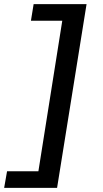

<svg xmlns="http://www.w3.org/2000/svg" viewBox="-79 -725 496 925"><path d="M-59 180 -45 100H106L221 -625H70L83 -705H338L196 180Z"/></svg>

Font: Nunito Sans 10pt Expanded Medium
Style: Italic
Weight: 500
Width: 7
Italic angle: -9°
Designer: Vernon Adams
Foundry: Vernon Adams
Version: Version 3.101;gftools[0.9.27]